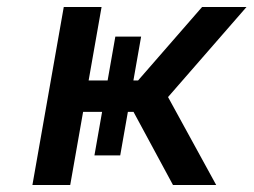

<svg xmlns="http://www.w3.org/2000/svg" viewBox="-20 -531 728 551"><path d="M73 0 163 -511H271.5L181.5 0ZM476.5 0 320.5 -289 445.5 -283 600.5 0ZM330 -247 560 -511H687.5L457.5 -247ZM182.5 -210 198.5 -300H431L414.5 -210ZM251 -85 311 -426H385L325 -85Z"/></svg>

Font: Overpass SemiBold
Style: Italic
Weight: 600
Italic angle: -10°
Designer: Delve Withrington, Dave Bailey, Thomas Jockin
Foundry: Delve Fonts LLC
Version: Version 4.000